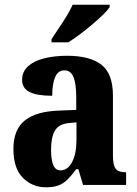

<svg xmlns="http://www.w3.org/2000/svg" viewBox="-20 -786 581 816"><path d="M175 10Q118 10 77.5 -30Q37 -70 37 -153Q37 -235 85.5 -274Q134 -313 232 -316L304 -319V-374Q304 -429 292.5 -458Q281 -487 253 -487Q227 -487 214.5 -458.5Q202 -430 202 -379Q137 -379 105.5 -395Q74 -411 74 -447Q74 -482 100 -505Q126 -528 169.5 -538.5Q213 -549 265 -549Q362 -549 411 -511Q460 -473 460 -379V-125Q460 -84 471.5 -69Q483 -54 513 -54H516V0H333L313 -67H304Q284 -40 267 -23Q250 -6 228.5 2Q207 10 175 10ZM237 -62Q268 -62 286.5 -97.5Q305 -133 305 -191V-266L273 -263Q230 -259 213.5 -231Q197 -203 197 -149Q197 -107 206.5 -84.5Q216 -62 237 -62ZM199 -619Q212 -640 229.5 -665.5Q247 -691 263 -717.5Q279 -744 289 -766H446V-756Q438 -743 418 -723.5Q398 -704 372 -682Q346 -660 319.5 -640Q293 -620 270 -606H199Z"/></svg>

Font: Noto Serif Tamil Condensed ExtraBold
Style: Regular
Weight: 800
Width: 3
Designer: Indian Type Foundry, Tom Grace, and the Monotype Design Team
Foundry: Monotype Imaging Inc.
Version: Version 2.004; ttfautohint (v1.8.4.7-5d5b)